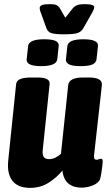

<svg xmlns="http://www.w3.org/2000/svg" viewBox="-20 -900 523 929"><path d="M126 9Q66 9 39.5 -26Q13 -61 20 -125L58 -493Q61 -525 129 -525H160Q193 -525 207.5 -517Q222 -509 220 -493L187 -176Q184 -153 191 -141.5Q198 -130 218 -130Q234 -130 249.5 -138Q265 -146 275 -156L310 -488Q314 -525 382 -525H410Q477 -525 473 -488L435 -148Q433 -127 447 -127Q453 -127 458.5 -129.5Q464 -132 469 -132Q474 -132 476 -127Q478 -122 476 -107Q475 -93 471 -67.5Q467 -42 464 -32Q456 -14 429 -3Q402 8 374 8Q336 8 311.5 -11.5Q287 -31 282 -75Q259 -45 218.5 -18Q178 9 126 9ZM369 -580Q296 -580 299 -613L306 -677Q310 -710 383 -710Q458 -710 454 -677L447 -613Q445 -596 427 -588Q409 -580 369 -580ZM179 -580Q106 -580 109 -613L116 -677Q120 -710 193 -710Q232 -710 249 -702Q266 -694 264 -677L257 -613Q253 -580 179 -580ZM390 -880Q436 -880 436 -865Q436 -857 425 -837L384 -765Q374 -747 356 -740.5Q338 -734 290 -734Q243 -734 226.5 -740.5Q210 -747 204 -765L178 -837Q172 -851 172 -861Q172 -871 183.5 -875.5Q195 -880 222 -880Q244 -880 254 -875Q264 -870 272 -856L296 -814L329 -856Q340 -870 353 -875Q366 -880 390 -880Z"/></svg>

Font: Asap Condensed Condensed ExtraBold
Style: Italic
Weight: 800
Width: 3
Italic angle: -6°
Designer: Pablo Cosgaya
Foundry: Omnibus-Type
Version: Version 3.001; ttfautohint (v1.8.4.7-5d5b)